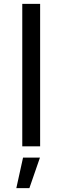

<svg xmlns="http://www.w3.org/2000/svg" viewBox="-20 -762 325 1000"><path d="M96 -742H189V0H96ZM100 59H188L133 218H65Z"/></svg>

Font: Montserrat arm2
Style: Regular
Weight: 400
Designer: Julieta Ulanovsky
Foundry: Julieta Ulanovsky
Version: Version 6.000